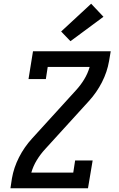

<svg xmlns="http://www.w3.org/2000/svg" viewBox="-20 -1010 640 1030"><path d="M36 0 44 -53Q54 -111 82 -166Q110 -221 152 -267L386 -524Q412 -552 431.5 -584Q451 -616 461 -651H236L226 -586H133L157 -735H574L565 -682Q555 -624 527 -569Q499 -514 457 -468L223 -211Q197 -183 177.5 -151Q158 -119 148 -84H373L383 -149H477L452 0ZM358 -789 308 -841 469 -990 535 -920Z"/></svg>

Font: Iosevka Curly Slab MdExObl
Style: Regular
Weight: 500
Width: 7
Italic angle: -9°
Monospace: yes
Designer: Belleve Invis
Foundry: Belleve Invis
Version: Version 11.1.0; ttfautohint (v1.8.3)